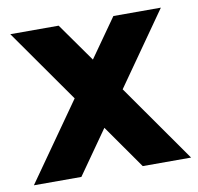

<svg xmlns="http://www.w3.org/2000/svg" viewBox="-64 -587 675 653"><g transform="rotate(-10 273.5 -260.0)"><path d="M377.9 0 272 -150.9 166 0H2L189.9 -267.1L12.2 -520H179.2L273.9 -386.2L368.2 -520H532.2L356 -269L544.9 0Z"/></g></svg>

Font: Aspekta 400
Style: Bold
Weight: 700
Designer: Ivo Dolenc
Version: Version 2.000